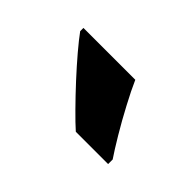

<svg xmlns="http://www.w3.org/2000/svg" viewBox="-39 -881 390 390"><g transform="rotate(45 155.5 -686.0)"><path d="M189 -766.1Q198.2 -745.1 213.4 -716.6Q228.5 -688 244.4 -661.4Q260.3 -634.8 271 -619.1V-606H178.2Q165 -617.7 145.8 -637.2Q126.5 -656.7 105.7 -679.2Q85 -701.7 67.4 -722.4Q49.8 -743.2 40 -756.8V-766.1Z"/></g></svg>

Font: Open Sans Condensed
Style: Bold
Weight: 700
Width: 3
Designer: Monotype Design Team
Foundry: Monotype Imaging Inc.
Version: Version 3.003; ttfautohint (v1.8.4)